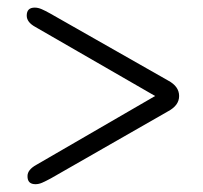

<svg xmlns="http://www.w3.org/2000/svg" viewBox="-20 -588 520 492"><path d="M48.5 -548Q48.5 -568.5 69 -568.5Q77.5 -568.5 86.8 -564.5Q96 -560.5 108.5 -553.5L411 -381.5Q439 -366.5 439 -342Q439 -318 411 -303L110.5 -131Q97.5 -124 88.5 -120Q79.5 -116 71 -116Q50 -116 50.5 -137Q50.5 -153 73 -165.5L377.5 -342L70.5 -519Q48.5 -531 48.5 -548Z"/></svg>

Font: Fraunces 72pt S050
Style: Regular
Weight: 400
Version: Version 1.000; ttfautohint (v1.8.3)